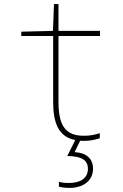

<svg xmlns="http://www.w3.org/2000/svg" viewBox="-20 -679 603 939"><path d="M389 10C424 10 446 4 468 -3V-28C446 -20 422 -15 389 -15C293 -15 266 -75 266 -183V-503H469V-528H266V-659H244L239 -528L84 -524V-503H240V-180C240 -78 266 -10 348 6L309 84C378 85 410 103 410 147C410 191 376 216 316 216C303 216 285 215 268 210V234C283 238 302 240 319 240C390 240 435 203 435 146C435 96 401 68 345 65L372 9C378 10 383 10 389 10Z"/></svg>

Font: Noto Sans Mono SemiCondensed Thin
Style: Regular
Weight: 100
Width: 4
Designer: Monotype Design Team
Foundry: Monotype Imaging Inc.
Version: Version 2.014